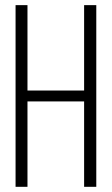

<svg xmlns="http://www.w3.org/2000/svg" viewBox="-20 -720 431 740"><path d="M40 0V-700.2H85.9V-371.1H304.2V-700.2H351.1V0H304.2V-329.1H85.9V0Z"/></svg>

Font: Bebas Neue Book
Style: Regular
Weight: 400
Designer: Ryoichi Tsunekawa
Foundry: Ryoichi Tsunekawa
Version: Version 001.003